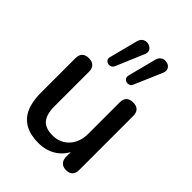

<svg xmlns="http://www.w3.org/2000/svg" viewBox="-220 -885 1010 1010"><g transform="rotate(45 284.5 -380.5)"><path d="M245 9Q186 9 146.5 -13Q107 -35 87.5 -78.5Q68 -122 68 -188V-444Q68 -470 81 -482.5Q94 -495 118 -495Q142 -495 155.5 -482.5Q169 -470 169 -444V-187Q169 -128 193 -100Q217 -72 269 -72Q326 -72 361.5 -110.5Q397 -149 397 -212V-444Q397 -470 410 -482.5Q423 -495 448 -495Q472 -495 485 -482.5Q498 -470 498 -444V-44Q498 7 449 7Q426 7 413 -6.5Q400 -20 400 -44V-129L413 -107Q393 -51 349 -21Q305 9 245 9ZM382 -562Q378 -551 368 -547Q358 -543 348 -545.5Q338 -548 332.5 -556.5Q327 -565 330 -578L371 -737Q376 -754 387 -762Q398 -770 411 -770Q424 -770 435 -764Q446 -758 450.5 -746Q455 -734 449 -718ZM245 -562Q240 -551 230.5 -547Q221 -543 211 -545.5Q201 -548 195 -556.5Q189 -565 193 -578L234 -737Q239 -754 250 -762Q261 -770 274 -770Q287 -770 298 -763.5Q309 -757 313.5 -745.5Q318 -734 311 -718Z"/></g></svg>

Font: Nunito SemiBold
Style: Regular
Weight: 600
Designer: Vernon Adams
Foundry: Vernon Adams
Version: Version 3.602